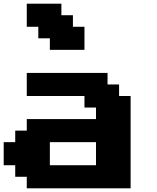

<svg xmlns="http://www.w3.org/2000/svg" viewBox="-20 -1020 852 1040"><path d="M125 0H687.5V-500H625V-562.5H562.5V-625H125V-500H437.5V-437.5H500V-375H125V-312.5H62.5V-250H0V-125H62.5V-62.5H125ZM500 -125H250V-250H500ZM250 -750H437.5V-875H375V-937.5H312.5V-1000H125V-875H187.5V-812.5H250Z"/></svg>

Font: Faithful 32x
Style: Semibold
Weight: 400
Foundry: Faithful Resource Pack
Version: Version 1.0; January 27, 2023